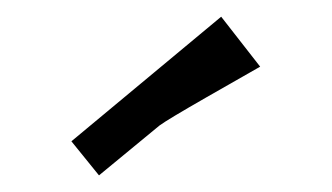

<svg xmlns="http://www.w3.org/2000/svg" viewBox="-20 -775 400 231"><path d="M171.9 -624 99.1 -564 65.9 -605 246.1 -754.9 293 -694.8Q275.9 -685.1 228.5 -658Q181.2 -630.9 171.9 -624Z"/></svg>

Font: Sura
Style: Regular
Weight: 400
Designer: Carolina Giovagnoli
Foundry: Huerta Tipografica
Version: Version 1.003;PS 001.002;hotconv 1.0.70;makeotf.lib2.5.58329